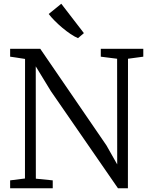

<svg xmlns="http://www.w3.org/2000/svg" viewBox="-20 -1003 800 1023"><path d="M34 0V-42L113 -52L113.5 -689Q101 -691 87.5 -693Q74 -695 60.8 -697.2Q47.5 -699.5 34 -701V-743H194.5L547 -228.5L604.5 -127L604 -690L517 -701V-743H743.5V-701L662 -690L661.5 0H608.5L251 -517.5L170.5 -649.5L171 -51L261 -42V0ZM395 -800Q378 -807 356 -821.8Q334 -836.5 312 -855Q290 -873.5 271 -892.8Q252 -912 239.5 -928.5L306.5 -983L427 -826.5L396 -800Z"/></svg>

Font: Merriweather 24pt Light
Style: Regular
Weight: 300
Designer: Eben Sorkin
Foundry: Eben Sorkin
Version: Version 2.100